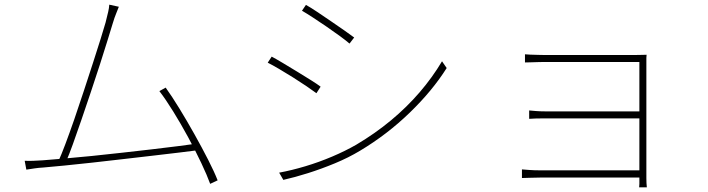

<svg xmlns="http://www.w3.org/2000/svg" viewBox="-20 -766 3040 824"><path d="M490 -737Q485 -723 478.5 -708Q472 -693 463 -663Q456 -640 442 -594.5Q428 -549 409.5 -491.5Q391 -434 370 -371.5Q349 -309 329 -250.5Q309 -192 292.5 -146.5Q276 -101 265 -76L231 -75Q243 -101 260.5 -147.5Q278 -194 298.5 -253Q319 -312 339.5 -375Q360 -438 379 -496Q398 -554 412 -599.5Q426 -645 433 -669Q441 -701 444.5 -716Q448 -731 449 -746ZM691 -390Q717 -354 749.5 -301Q782 -248 814.5 -190Q847 -132 873.5 -80Q900 -28 914 8L882 23Q869 -13 844 -66Q819 -119 787.5 -177Q756 -235 723.5 -287.5Q691 -340 664 -375ZM163 -78Q200 -81 254.5 -85.5Q309 -90 373 -96.5Q437 -103 503 -110.5Q569 -118 630.5 -125Q692 -132 741.5 -138.5Q791 -145 820 -149L835 -122Q803 -118 751 -111.5Q699 -105 636.5 -98Q574 -91 507 -83Q440 -75 375.5 -68Q311 -61 256.5 -55.5Q202 -50 165 -47Q146 -46 129.5 -43.5Q113 -41 93 -38L86 -76Q106 -75 125 -76Q144 -77 163 -78Z M1293 -745Q1313 -734 1342 -714.5Q1371 -695 1402.5 -673.5Q1434 -652 1460.5 -633.5Q1487 -615 1500 -605L1480 -579Q1465 -592 1439 -611Q1413 -630 1382.5 -651Q1352 -672 1323.5 -690.5Q1295 -709 1276 -720ZM1178 -25Q1232 -35 1290.5 -52.5Q1349 -70 1405.5 -94Q1462 -118 1509 -145Q1590 -193 1658 -249.5Q1726 -306 1781 -370Q1836 -434 1877 -503L1897 -474Q1836 -377 1739 -283Q1642 -189 1525 -119Q1475 -89 1417 -65Q1359 -41 1302 -23Q1245 -5 1196 6ZM1146 -523Q1165 -513 1195 -495Q1225 -477 1257 -457.5Q1289 -438 1316 -421Q1343 -404 1356 -394L1338 -366Q1322 -378 1295.5 -396Q1269 -414 1238 -433.5Q1207 -453 1178 -470Q1149 -487 1129 -497Z M2233 -533Q2239 -532 2255.5 -531.5Q2272 -531 2289 -530.5Q2306 -530 2314 -530Q2323 -530 2358 -530Q2393 -530 2442.5 -530Q2492 -530 2544 -530Q2596 -530 2640 -530Q2684 -530 2708 -530Q2725 -530 2736 -530.5Q2747 -531 2755 -531Q2754 -525 2754 -517.5Q2754 -510 2754 -497Q2754 -489 2754 -456.5Q2754 -424 2754 -375.5Q2754 -327 2754 -272Q2754 -217 2754 -163.5Q2754 -110 2754 -67.5Q2754 -25 2754 -2Q2754 10 2754.5 19.5Q2755 29 2756 38H2723Q2724 32 2724 23.5Q2724 15 2724 -1Q2724 -28 2724 -73Q2724 -118 2724 -172Q2724 -226 2724 -281Q2724 -336 2724 -383Q2724 -430 2724 -461.5Q2724 -493 2724 -500Q2717 -500 2686.5 -500Q2656 -500 2612 -500Q2568 -500 2519.5 -500Q2471 -500 2427 -500Q2383 -500 2352 -500Q2321 -500 2314 -500Q2306 -500 2289 -499.5Q2272 -499 2255.5 -498.5Q2239 -498 2233 -498ZM2251 -292Q2261 -291 2279.5 -289.5Q2298 -288 2320 -288Q2333 -288 2367 -288Q2401 -288 2446.5 -288Q2492 -288 2540.5 -288Q2589 -288 2632.5 -288Q2676 -288 2706 -288Q2736 -288 2744 -288V-258Q2736 -258 2706 -258Q2676 -258 2632.5 -258Q2589 -258 2540.5 -258Q2492 -258 2446.5 -258Q2401 -258 2367.5 -258Q2334 -258 2321 -258Q2298 -258 2280.5 -257.5Q2263 -257 2251 -256ZM2220 -39Q2232 -38 2252.5 -36.5Q2273 -35 2298 -35Q2311 -35 2345.5 -35Q2380 -35 2426.5 -35Q2473 -35 2523.5 -35Q2574 -35 2620 -35Q2666 -35 2699.5 -35Q2733 -35 2744 -35V-4Q2733 -4 2700 -4Q2667 -4 2621 -4Q2575 -4 2524.5 -4Q2474 -4 2427.5 -4Q2381 -4 2346.5 -4Q2312 -4 2299 -4Q2274 -4 2253 -3Q2232 -2 2220 -2Z"/></svg>

Font: Noto Sans SC Thin Thin
Style: Regular
Weight: 250
Version: Version 2.004-H2;hotconv 1.0.118;makeotfexe 2.5.65603